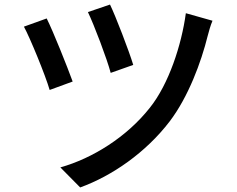

<svg xmlns="http://www.w3.org/2000/svg" viewBox="-20 -784 1040 843"><path d="M463 -764 366 -731C393 -675 450 -525 466 -464L565 -499C547 -559 487 -715 463 -764ZM796 -726C777 -586 721 -415 638 -311C537 -183 387 -89 245 -49L332 39C473 -12 621 -115 725 -251C807 -359 863 -510 892 -627C897 -646 904 -672 913 -693ZM185 -703 85 -667C111 -620 180 -452 198 -389L299 -426C275 -492 214 -645 185 -703Z"/></svg>

Font: Spoqa Han Sans Neo Medium
Style: Regular
Weight: 500
Designer: [Spoqa Han Sans Neo] Dong-huui Kim  Younghwa Kang  Yujin Lee  [Noto Sans] Ryoko NISHIZUKA  (kana & ideographs); Paul D. 
Foundry: Spoqa (http://www.spoqa-han-sans.com)
Version: Version 1.000